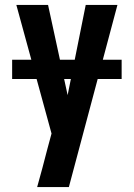

<svg xmlns="http://www.w3.org/2000/svg" viewBox="-20 -540 540 775"><path d="M130 215Q141 177 151 138.5Q161 100 171 62L188 -1L46 -520H174L253 -156L326 -520H454L258 215ZM29 -221V-299H471V-221Z"/></svg>

Font: Iosevka Extrabold
Style: Regular
Weight: 800
Monospace: yes
Designer: Belleve Invis
Foundry: Belleve Invis
Version: Version 32.5.0; ttfautohint (v1.8.4)